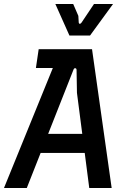

<svg xmlns="http://www.w3.org/2000/svg" viewBox="-35 -948 638 968"><path d="M-15 0 270 -700H429L528 0H415L353 -480L351 -595Q351 -603 345 -604Q339 -605 336 -598L100 0ZM144 -177 183 -273H406L417 -177ZM146 -605 160 -700H292L273 -605ZM315 -769 244 -928H334L360 -868L362 -834Q363 -828 367.5 -828Q372 -828 376 -834L439 -928H535L419 -769Z"/></svg>

Font: Finlandica Medium
Style: Italic
Weight: 500
Italic angle: -8°
Designer: Niklas Ekholm, Juho Hiilivirta, Jaakko Suomalainen
Foundry: Helsinki Type Studio
Version: Version 1.063